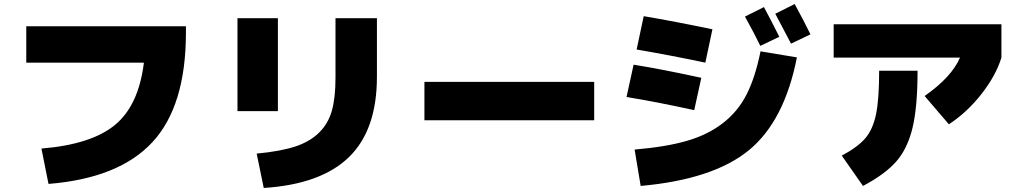

<svg xmlns="http://www.w3.org/2000/svg" viewBox="-20 -860 5040 950"><path d="M692 -550H110V-730H900V-700Q900 -336 734.5 -157Q569 22 220 50L185 -125Q431 -145 548.5 -241.5Q666 -338 692 -550Z M1285 70 1250 -100Q1366 -111 1439 -134.5Q1512 -158 1558 -203Q1604 -248 1622 -312Q1640 -376 1640 -475V-770H1845V-480Q1845 -217 1706.5 -82.5Q1568 52 1285 70ZM1155 -310V-770H1355V-310Z M2080 -265V-455H2920V-265Z M3923 -576Q3861 -260 3684.5 -116Q3508 28 3150 60L3120 -120Q3275 -133 3378.5 -163Q3482 -193 3556.5 -250.5Q3631 -308 3674 -392.5Q3717 -477 3743 -606ZM3836 -678 3742 -633Q3710 -699 3666 -778L3760 -825Q3801 -748 3836 -678ZM3990 -690 3894 -644Q3840 -748 3816 -792L3912 -840Q3958 -756 3990 -690ZM3080 -380 3115 -540Q3258 -517 3450 -475L3415 -315Q3223 -357 3080 -380ZM3470 -550Q3289 -588 3130 -615L3165 -780Q3324 -753 3505 -715Z M4105 -575V-740H4935V-575Q4907 -485 4836 -394.5Q4765 -304 4675 -245L4555 -385Q4689 -479 4730 -575ZM4520 -510Q4520 -332 4495.5 -229Q4471 -126 4415.5 -62Q4360 2 4250 60L4145 -90Q4224 -132 4261.5 -176Q4299 -220 4314.5 -294.5Q4330 -369 4330 -510Z"/></svg>

Font: Mplus 1p Black
Style: Regular
Weight: 900
Version: Version 1.061